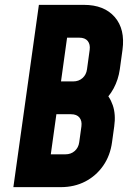

<svg xmlns="http://www.w3.org/2000/svg" viewBox="-20 -770 544 790"><path d="M35 0 140 -750H325Q408.5 -750 452 -700Q495.5 -650 484 -565L473 -485Q467 -442.5 447.5 -406.2Q428 -370 398 -346L403 -399Q431 -375 444 -337Q457 -299 450 -250L441 -185Q433.5 -129.5 404.5 -88Q375.5 -46.5 330.8 -23.2Q286 0 230 0ZM189 -135H249Q272 -135 287.5 -148.8Q303 -162.5 306 -185L315 -250Q318 -272.5 307 -286.2Q296 -300 272 -300H212ZM231 -435H281Q304 -435 319.5 -448.8Q335 -462.5 338 -485L349 -565Q352 -587.5 341 -601.2Q330 -615 306 -615H256Z"/></svg>

Font: Mohave Light
Style: Bold Italic
Weight: 700
Italic angle: -8°
Version: Version 2.003